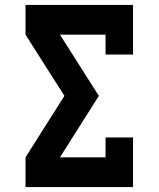

<svg xmlns="http://www.w3.org/2000/svg" viewBox="-20 -755 640 775"><path d="M83 0V-120L240 -368L83 -615V-735H517V-535H406V-615H222L379 -368L222 -120H406V-200H517V0Z"/></svg>

Font: Iosevka Curly Slab HvEx
Style: Regular
Weight: 900
Width: 7
Monospace: yes
Designer: Belleve Invis
Foundry: Belleve Invis
Version: Version 11.1.0; ttfautohint (v1.8.3)